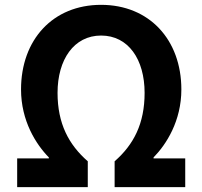

<svg xmlns="http://www.w3.org/2000/svg" viewBox="-20 -774 837 794"><path d="M51 0H343V-107C264 -176 218 -263 218 -390C218 -528 286 -627 398 -627C511 -627 578 -528 578 -390C578 -263 533 -176 454 -107V0H746V-119H615V-123C668 -177 730 -274 730 -404C730 -610 597 -754 398 -754C199 -754 67 -610 67 -404C67 -274 129 -177 182 -123V-119H51Z"/></svg>

Font: Noto Sans JP
Style: Bold
Weight: 700
Designer: Ryoko NISHIZUKA  (kana, bopomofo & ideographs); Paul D. Hunt (Latin, Greek & Cyrillic); Sandoll Communications , Soo-you
Foundry: Adobe
Version: Version 2.002;hotconv 1.0.116;makeotfexe 2.5.65601